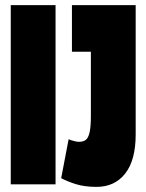

<svg xmlns="http://www.w3.org/2000/svg" viewBox="-20 -720 570 750"><path d="M22 0V-700H197V0ZM219 -24 248 -176Q258 -172 269.5 -169Q281 -166 288 -166Q305 -166 315 -173.5Q325 -181 330 -203Q335 -225 335 -268V-518H261V-700H510V-195Q510 -94 469 -42Q428 10 357 10Q311 10 277 -0.5Q243 -11 219 -24Z"/></svg>

Font: Georama ExtraCondensed Black
Style: Regular
Weight: 900
Width: 2
Designer: Jean-Baptiste Levee
Foundry: Production Type
Version: Version 1.000